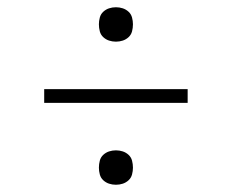

<svg xmlns="http://www.w3.org/2000/svg" viewBox="-20 -605 640 530"><path d="M300 -490Q290 -490 281 -493Q272 -496 265 -502.5Q258 -509 255.5 -518.5Q253 -528 253 -538Q253 -547 255.5 -556.5Q258 -566 265 -572.5Q272 -579 281 -582Q290 -585 300 -585Q310 -585 319 -582Q328 -579 335 -572.5Q342 -566 344.5 -556.5Q347 -547 347 -538Q347 -528 344.5 -518.5Q342 -509 335 -502.5Q328 -496 319 -493Q310 -490 300 -490ZM102 -321V-359H498V-321ZM300 -95Q290 -95 281 -98Q272 -101 265 -107.5Q258 -114 255.5 -123.5Q253 -133 253 -142Q253 -152 255.5 -161.5Q258 -171 265 -177.5Q272 -184 281 -187Q290 -190 300 -190Q310 -190 319 -187Q328 -184 335 -177.5Q342 -171 344.5 -161.5Q347 -152 347 -142Q347 -133 344.5 -123.5Q342 -114 335 -107.5Q328 -101 319 -98Q310 -95 300 -95Z"/></svg>

Font: Iosevka Slab XLtEx
Style: Regular
Weight: 200
Width: 7
Monospace: yes
Designer: Belleve Invis
Foundry: Belleve Invis
Version: Version 11.1.0; ttfautohint (v1.8.3)